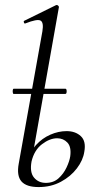

<svg xmlns="http://www.w3.org/2000/svg" viewBox="-20 -746 399 779"><path d="M137 13Q87 13 67 -10Q47 -33 56 -82L152 -619Q158 -655 144.5 -662.5Q131 -670 83 -651Q79 -649 77 -655Q75 -661 79 -662L207 -725Q212 -727 216 -723Q220 -719 219 -717L108 -91Q100 -47 118 -25.5Q136 -4 166 -4Q197 -4 217.5 -22.5Q238 -41 250 -66.5Q262 -92 265 -112Q270 -150 253.5 -167.5Q237 -185 212 -185Q182 -185 150.5 -161Q119 -137 108 -91L95 -92Q102 -131 126.5 -158Q151 -185 184 -199.5Q217 -214 250 -214Q286 -214 308 -193.5Q330 -173 322 -130Q317 -96 292 -63Q267 -30 227 -8.5Q187 13 137 13ZM35 -365Q33 -365 32 -370.5Q31 -376 32 -381Q33 -386 35 -386H245Q249 -386 250 -381Q251 -376 250 -370.5Q249 -365 245 -365Z"/></svg>

Font: Cormorant
Style: Italic
Weight: 400
Italic angle: -10°
Designer: Christian Thalmann (Catharsis Fonts)
Foundry: Catharsis Fonts
Version: Version 4.000